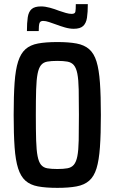

<svg xmlns="http://www.w3.org/2000/svg" viewBox="-20 -899 554 927"><path d="M257 8Q201 8 163.5 1Q126 -6 103 -26.5Q80 -47 67.5 -86Q55 -125 50.5 -188Q46 -251 46 -344Q46 -437 50.5 -500Q55 -563 67.5 -602Q80 -641 103 -661.5Q126 -682 163.5 -689Q201 -696 257 -696Q312 -696 349.5 -689Q387 -682 410.5 -661.5Q434 -641 446 -602Q458 -563 462.5 -500Q467 -437 467 -344Q467 -251 462.5 -188Q458 -125 446 -86Q434 -47 410.5 -26.5Q387 -6 349.5 1Q312 8 257 8ZM257 -83Q286 -83 305.5 -86.5Q325 -90 336.5 -103.5Q348 -117 353.5 -145Q359 -173 360 -221.5Q361 -270 361 -344Q361 -418 360 -466.5Q359 -515 353.5 -543Q348 -571 336.5 -584.5Q325 -598 305.5 -601.5Q286 -605 257 -605Q227 -605 208 -601.5Q189 -598 178 -584.5Q167 -571 161.5 -543Q156 -515 154.5 -466.5Q153 -418 153 -344Q153 -270 154.5 -221.5Q156 -173 161.5 -145Q167 -117 178 -103.5Q189 -90 208 -86.5Q227 -83 257 -83ZM110 -749Q110 -789 114 -815.5Q118 -842 132.5 -855Q147 -868 178 -868Q198 -868 221.5 -861.5Q245 -855 265 -847Q282 -841 298 -836.5Q314 -832 326 -832Q342 -832 344 -842.5Q346 -853 346 -879H404Q404 -840 400 -813.5Q396 -787 381.5 -773.5Q367 -760 336 -760Q316 -760 293.5 -766.5Q271 -773 250 -781Q233 -787 217 -792.5Q201 -798 188 -798Q174 -798 170.5 -787Q167 -776 167 -749Z"/></svg>

Font: Saira Condensed SemiBold
Style: Regular
Weight: 600
Width: 3
Designer: Hector Gatti with collaboration of the Omnibus-Type team
Foundry: Omnibus-Type
Version: Version 1.100